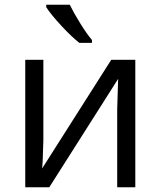

<svg xmlns="http://www.w3.org/2000/svg" viewBox="-20 -786 674 806"><path d="M273 -766H174V-756Q193 -726 236.5 -679Q280 -632 313 -606H366V-618Q344 -644 316.5 -688.5Q289 -733 273 -766ZM86 0H187L476 -455L474 -392L472 -327V0H548V-535H447L157 -79L159 -107L162 -196V-535H86Z"/></svg>

Font: OpenSansMMV
Style: Regular
Weight: 400
Designer: Steve Matteson
Foundry: Ascender Corporation
Version: Version 4.000